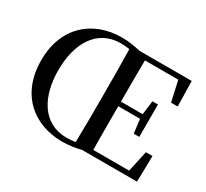

<svg xmlns="http://www.w3.org/2000/svg" viewBox="-152 -983 1323 1232"><g transform="rotate(30 509.5 -367.5)"><path d="M178 -368C178 -564 263 -717 440 -717C463 -717 484 -715 505 -712C508 -606 508 -500 508 -393V-342C508 -235 508 -128 505 -23C484 -20 463 -18 440 -18C263 -18 178 -172 178 -368ZM928 -192 894 -36H628C627 -138 627 -242 627 -359H788L801 -256H842V-496H801L788 -393H627C627 -500 627 -601 628 -699H875L909 -548H958L954 -735H566C522 -746 474 -753 428 -753C214 -753 51 -615 51 -368C51 -120 213 18 428 18C476 18 523 11 566 0H973L977 -192Z"/></g></svg>

Font: Noto Serif CJK SC SemiBold
Style: Regular
Weight: 600
Designer: Ryoko NISHIZUKA 西塚涼子 (kana & ideographs); Frank Grießhammer (Latin, Greek & Cyrillic); Wenlong ZHANG 张文龙 (bopomofo); San
Foundry: Adobe
Version: Version 2.001;hotconv 1.1.0;makeotfexe 2.6.0